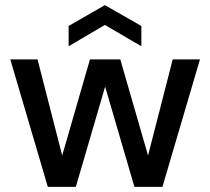

<svg xmlns="http://www.w3.org/2000/svg" viewBox="-20 -727 818 747"><path d="M166 0 20 -496H126L222 -122L330 -496H448L556 -122L652 -496H758L612 0H503L389 -390L275 0ZM247 -547V-626L388 -707L530 -626V-547L388 -630Z"/></svg>

Font: DeepMind Sans Medium
Style: Regular
Weight: 500
Designer: Jonny Pinhorn / Modifications: Colophon Foundry
Foundry: Colophon Foundry
Version: Version 1.002; ttfautohint (v1.8.2)